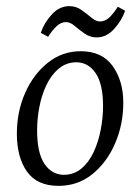

<svg xmlns="http://www.w3.org/2000/svg" viewBox="-20 -593 456 626"><path d="M171 13Q101 13 68 -33.5Q35 -80 35 -157Q35 -229 62 -290Q89 -351 136 -388.5Q183 -426 243 -426Q313 -426 347.5 -377.5Q382 -329 382 -258Q382 -188 355.5 -126Q329 -64 281.5 -25.5Q234 13 171 13ZM187 -23Q221 -23 245.5 -43.5Q270 -64 285.5 -97.5Q301 -131 308.5 -170.5Q316 -210 316 -247Q316 -318 292.5 -353.5Q269 -389 230 -390Q197 -390 172.5 -370Q148 -350 132 -317Q116 -284 108.5 -245Q101 -206 101 -168Q101 -95 124.5 -59.5Q148 -24 187 -23ZM295 -471Q274 -471 256 -483.5Q238 -496 223.5 -508.5Q209 -521 195 -521Q179 -521 164.5 -507.5Q150 -494 137 -473L113 -486Q124 -519 149 -546Q174 -573 206 -573Q228 -573 245.5 -560.5Q263 -548 278 -535.5Q293 -523 306 -523Q323 -523 337 -536.5Q351 -550 364 -571L388 -558Q377 -526 352 -498.5Q327 -471 295 -471Z"/></svg>

Font: Rasa Light
Style: Italic
Weight: 300
Italic angle: -7.10001°
Designer: Anna Giedrys (Yrsa+Rasa design), David Brezina (Yrsa art-direction, Rasa art-direction, design)
Foundry: Rosetta Type Foundry
Version: Version 2.004